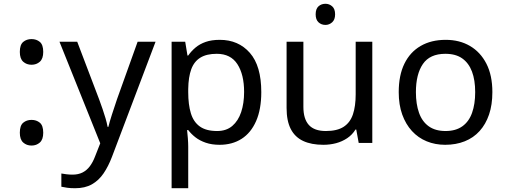

<svg xmlns="http://www.w3.org/2000/svg" viewBox="-20 -757 2682 1017"><path d="M147 -414Q121 -414 103 -430Q85 -446 85 -482Q85 -520 103 -535Q121 -550 147 -550Q173 -550 191 -535Q209 -520 209 -482Q209 -446 191 -430Q173 -414 147 -414ZM147 14Q121 14 103 -2Q85 -18 85 -54Q85 -92 103 -107Q121 -122 147 -122Q173 -122 191 -107Q209 -92 209 -54Q209 -18 191 -2Q173 14 147 14Z M295 -536H389L505 -231Q515 -204 523.5 -179Q532 -154 539 -130.5Q546 -107 550 -85H554Q560 -110 573 -150.5Q586 -191 600 -232L709 -536H804L573 74Q554 124 528.5 161.5Q503 199 466.5 219.5Q430 240 378 240Q354 240 336 237.5Q318 235 305 232V162Q316 164 331.5 166Q347 168 364 168Q395 168 417.5 156.5Q440 145 456 123.5Q472 102 483 73L511 2Z M1144 -546Q1243 -546 1303.5 -477Q1364 -408 1364 -269Q1364 -178 1336.5 -115.5Q1309 -53 1259.5 -21.5Q1210 10 1143 10Q1102 10 1070 -1Q1038 -12 1015.5 -29.5Q993 -47 977 -68H971Q973 -51 975 -25Q977 1 977 20V240H889V-536H961L973 -463H977Q993 -486 1015.5 -505Q1038 -524 1069.5 -535Q1101 -546 1144 -546ZM1128 -472Q1074 -472 1041 -451.5Q1008 -431 993 -390Q978 -349 977 -286V-269Q977 -203 991 -157Q1005 -111 1038.5 -87Q1072 -63 1130 -63Q1179 -63 1210.5 -90Q1242 -117 1257.5 -163.5Q1273 -210 1273 -270Q1273 -362 1237.5 -417Q1202 -472 1128 -472Z M1704 -737Q1724 -737 1739.5 -723.5Q1755 -710 1755 -681Q1755 -653 1739.5 -639Q1724 -625 1704 -625Q1682 -625 1667 -639Q1652 -653 1652 -681Q1652 -710 1667 -723.5Q1682 -737 1704 -737ZM1952 -536V0H1880L1867 -71H1863Q1846 -43 1819 -25Q1792 -7 1760 1.5Q1728 10 1693 10Q1629 10 1585.5 -10.5Q1542 -31 1520 -74Q1498 -117 1498 -185V-536H1587V-191Q1587 -127 1616 -95Q1645 -63 1706 -63Q1766 -63 1800.5 -85.5Q1835 -108 1849.5 -151.5Q1864 -195 1864 -257V-536Z M2588 -269Q2588 -202 2570.5 -150.5Q2553 -99 2520.5 -63Q2488 -27 2441.5 -8.5Q2395 10 2338 10Q2285 10 2240 -8.5Q2195 -27 2162 -63Q2129 -99 2110.5 -150.5Q2092 -202 2092 -269Q2092 -358 2122 -419.5Q2152 -481 2208 -513.5Q2264 -546 2341 -546Q2414 -546 2469.5 -513.5Q2525 -481 2556.5 -419.5Q2588 -358 2588 -269ZM2183 -269Q2183 -206 2199.5 -159.5Q2216 -113 2251 -88Q2286 -63 2340 -63Q2394 -63 2429 -88Q2464 -113 2480.5 -159.5Q2497 -206 2497 -269Q2497 -333 2480 -378Q2463 -423 2428.5 -447.5Q2394 -472 2339 -472Q2257 -472 2220 -418Q2183 -364 2183 -269Z"/></svg>

Font: hexukannada05
Style: Book
Weight: 400
Designer: Jelle Bosma - Monotype Design Team
Foundry: Monotype Imaging Inc.
Version: Version 2.003